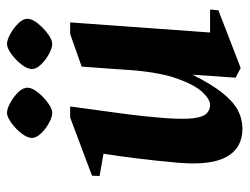

<svg xmlns="http://www.w3.org/2000/svg" viewBox="-100 -580 696 535"><g transform="rotate(-90 247.5 -313.0)"><path d="M155.9 15Q102 15 77.5 -29.1Q53 -73.1 61.1 -165.1Q67.4 -234.4 73.8 -284.6Q80.3 -334.9 86.1 -372.1L24.1 -383L24.9 -404.1L187.1 -465H217.9Q208.6 -395.5 199.3 -328.8Q190 -262 185 -194Q181.9 -146.2 185.2 -120.3Q188.6 -94.4 198.4 -84.7Q208.2 -75.1 222.1 -75.1Q237.9 -75.1 257.9 -96.6Q277.9 -118.1 294.9 -165.2Q311.9 -212.2 318.6 -288.1Q320.6 -318 323.4 -357.4Q326.2 -396.8 328.9 -432.9L419.9 -465H452.1L423.9 -75.1H487.9L485.9 -52L325 10.1L298 -3.9L306.4 -124.1Q280.2 -71.8 255.9 -41.1Q231.6 -10.5 207.5 2.2Q183.4 15 155.9 15ZM392 -514.9Q381.1 -514.9 364.1 -524.1Q347 -533.4 334.2 -546.8Q321.5 -560.3 322.1 -572.9Q323.1 -585.9 335.4 -601.4Q347.6 -617 364.2 -629Q380.9 -641 392.1 -641Q403.1 -641 419.9 -631.7Q436.6 -622.5 449.8 -609.1Q463 -595.6 462 -582Q461.4 -570 448.3 -553.9Q435.2 -537.9 419.1 -526.4Q403 -514.9 392 -514.9ZM200 -514.9Q188.7 -514.9 171.7 -524.1Q154.6 -533.4 142.1 -546.8Q129.5 -560.3 130.1 -572.9Q131.1 -585.9 143.4 -601.4Q155.6 -617 172.3 -629Q188.9 -641 200.1 -641Q211.4 -641 228.3 -631.7Q245.2 -622.5 258.1 -609.1Q271 -595.6 270 -582Q269.4 -570 256.3 -553.9Q243.2 -537.9 227.1 -526.4Q211 -514.9 200 -514.9Z"/></g></svg>

Font: Ancizar Serif Light
Style: Italic
Weight: 300
Italic angle: -4°
Designer: Cesar Puertas, Viviana Monsalve, Julian Moncada, Julian Prieto, Jose Castro, Felipe Aragon, Mariel Hernandez, Sara Alarc
Version: Version 8.100